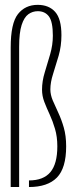

<svg xmlns="http://www.w3.org/2000/svg" viewBox="-20 -752 318 772"><path d="M23 0V-561Q23 -658.5 52.2 -695.5Q81.5 -732.5 131.5 -732.5Q176.5 -732.5 201.8 -704.2Q227 -676 227 -610.5Q227 -567 215.8 -528Q204.5 -489 193.5 -455Q182.5 -421 182.5 -392.5Q182.5 -371 192.2 -348Q202 -325 214.5 -298.5Q227 -272 236.5 -239Q246 -206 246 -163.5Q246 -76 208.8 -38Q171.5 0 96.5 0V-26.5Q154.5 -26.5 182.5 -59.8Q210.5 -93 210.5 -163.5Q210.5 -202.5 201.2 -233.8Q192 -265 179.8 -291.5Q167.5 -318 158.2 -342.2Q149 -366.5 149 -391.5Q149 -425.5 160 -461.2Q171 -497 181.8 -534.2Q192.5 -571.5 192.5 -608.5Q192.5 -664.5 176.8 -685.8Q161 -707 132 -707Q111 -707 94 -694.8Q77 -682.5 67 -651.5Q57 -620.5 57 -564V0Z"/></svg>

Font: Anybody Condensed ExtraLight
Style: Regular
Weight: 200
Width: 3
Designer: Tyler Finck
Foundry: Etcetera Type Company
Version: Version 1.010; ttfautohint (v1.8.3) -l 8 -r 50 -G 200 -x 14 